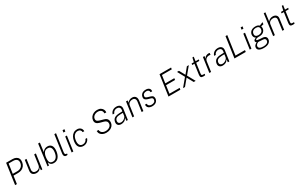

<svg xmlns="http://www.w3.org/2000/svg" viewBox="410 -3196 9125 5819"><g transform="rotate(-30 4973.0 -286.0)"><path d="M68 0 170.5 -723H387.5Q458.5 -723 510.5 -697.8Q562.5 -672.5 587.2 -622.5Q612 -572.5 601.5 -499.5Q591 -427 553.5 -376.2Q516 -325.5 458.5 -299.2Q401 -273 331.5 -273H169L130.5 0ZM177 -331H339.5Q418 -331 473.8 -376.2Q529.5 -421.5 541.5 -503.5Q552 -585.5 507.8 -625.5Q463.5 -665.5 381 -665.5H225Z M817.5 10Q737 9 690 -35.5Q643 -80 656 -170L704.5 -517H764.5L716 -174Q708 -115 736 -79Q764 -43 832 -43Q893 -43 934.8 -77Q976.5 -111 986 -181L1033.5 -517H1093L1020.5 0H970.5L978.5 -96.5Q958 -44.5 915.5 -17Q873 10.5 817.5 10Z M1426 10Q1379.5 10 1350.2 -3.5Q1321 -17 1304.8 -36.5Q1288.5 -56 1281.2 -75.2Q1274 -94.5 1272 -106L1252.5 0H1204L1301.5 -743H1362L1321 -428.5Q1329 -442 1351 -465.8Q1373 -489.5 1410.2 -508.2Q1447.5 -527 1500 -527Q1590.5 -527 1636.5 -460.8Q1682.5 -394.5 1665 -260.5Q1649 -138.5 1588.8 -64.2Q1528.5 10 1426 10ZM1425 -42Q1491.5 -42 1540 -96.2Q1588.5 -150.5 1603.5 -266Q1616.5 -361.5 1586 -417.8Q1555.5 -474 1479 -474Q1396 -474 1354.5 -418.5Q1313 -363 1299.5 -266Q1284 -148 1312 -95Q1340 -42 1425 -42Z M1867 5Q1825.5 5 1805.5 -12.8Q1785.5 -30.5 1780.5 -60.5Q1775.5 -90.5 1781 -126.5L1869 -743H1928.5L1840.5 -130Q1834.5 -84.5 1847.5 -64.2Q1860.5 -44 1882.5 -43.5L1910.5 -43L1904.5 -1Q1894 2 1883.8 3.5Q1873.5 5 1867 5Z M2134 -646.5 2144.5 -722H2209.5L2199 -646.5ZM2046.5 0 2119.5 -517H2178L2105.5 0Z M2457.5 10Q2361.5 10 2310.8 -56.5Q2260 -123 2279 -257Q2290.5 -337.5 2323.5 -398.2Q2356.5 -459 2409.5 -493Q2462.5 -527 2534 -527Q2605.5 -527 2652.5 -485.8Q2699.5 -444.5 2701 -367H2643.5Q2643 -414 2611.8 -443.5Q2580.5 -473 2526.5 -473Q2457 -473 2405.5 -420Q2354 -367 2338.5 -257Q2324.5 -160 2355.8 -100.8Q2387 -41.5 2466 -41.5Q2520 -41.5 2559.8 -71.5Q2599.5 -101.5 2613 -147.5H2669.5Q2646.5 -71 2587.5 -30.5Q2528.5 10 2457.5 10Z M3258.5 10Q3196 10 3144 -12Q3092 -34 3060.8 -77Q3029.5 -120 3028.5 -183.5H3093Q3098 -115 3147.5 -80.2Q3197 -45.5 3266 -45.5Q3319 -45.5 3362.5 -62.2Q3406 -79 3433.5 -109.2Q3461 -139.5 3466.5 -179.5Q3480.5 -287 3365 -318.5L3229 -355Q3157 -374 3121.2 -416.2Q3085.5 -458.5 3095 -527.5Q3102.5 -586.5 3138 -632.8Q3173.5 -679 3229.2 -705.5Q3285 -732 3354 -732Q3430.5 -732 3479 -701.8Q3527.5 -671.5 3548.8 -624.8Q3570 -578 3564 -528H3500Q3502 -583 3481 -615Q3460 -647 3424 -660.8Q3388 -674.5 3345.5 -674.5Q3306 -674.5 3265.5 -659.2Q3225 -644 3195.2 -612.2Q3165.5 -580.5 3159 -532Q3153.5 -488.5 3177.8 -461.2Q3202 -434 3272 -414L3403 -377Q3460.5 -362 3489.5 -331Q3518.5 -300 3526.5 -260.8Q3534.5 -221.5 3529 -181Q3522 -128.5 3488.2 -85.2Q3454.5 -42 3396.2 -16Q3338 10 3258.5 10Z M3782.5 10Q3711.5 10 3674.2 -28.8Q3637 -67.5 3646 -135.5Q3658 -222 3718 -262.8Q3778 -303.5 3900.5 -307.5L4000 -311L4006.5 -356.5Q4014.5 -413 3984.2 -444.5Q3954 -476 3897.5 -476Q3851 -475.5 3811.2 -450.2Q3771.5 -425 3756.5 -375.5H3700Q3708 -415.5 3735.5 -450.2Q3763 -485 3806.8 -506Q3850.5 -527 3908 -527Q3992 -527 4034 -482Q4076 -437 4065 -359L4014 0H3962L3971.5 -97.5Q3932 -34.5 3883.2 -12.2Q3834.5 10 3782.5 10ZM3804.5 -40Q3841 -40 3879.5 -58.5Q3918 -77 3946.2 -106.5Q3974.5 -136 3979 -168L3992.5 -264L3910 -262Q3809.5 -260 3762.5 -232Q3715.5 -204 3706 -141Q3700 -93.5 3727.2 -66.8Q3754.5 -40 3804.5 -40Z M4174 0 4247.5 -517H4303.5L4294.5 -442.5Q4318 -477 4361 -501.5Q4404 -526 4462.5 -526Q4509.5 -526 4544.8 -505.2Q4580 -484.5 4596.5 -442.5Q4613 -400.5 4604 -337L4556 0H4496.5L4544 -333Q4554 -400 4526 -435.5Q4498 -471 4444 -471Q4405.5 -471 4371 -458.5Q4336.5 -446 4313 -420Q4289.5 -394 4284 -354.5L4233 0Z M4866 10Q4790 10 4741.2 -27.2Q4692.5 -64.5 4694.5 -143.5H4752Q4754.5 -95.5 4785.8 -68.5Q4817 -41.5 4873.5 -41.5Q4927.5 -41.5 4963.8 -64.5Q5000 -87.5 5006.5 -135.5Q5015.5 -198 4952 -217L4847.5 -247.5Q4794.5 -263 4766 -293.2Q4737.5 -323.5 4745 -378Q4754 -444 4803 -485.5Q4852 -527 4940 -527Q5013.5 -527 5054.2 -491.5Q5095 -456 5088 -385H5031.5Q5032.5 -426.5 5007.8 -451.2Q4983 -476 4933 -476Q4880.5 -476 4845 -452.5Q4809.5 -429 4802.5 -380.5Q4798.5 -348.5 4817.5 -330.5Q4836.5 -312.5 4875.5 -301.5L4978 -270.5Q5035 -253.5 5052.2 -216Q5069.5 -178.5 5064 -139Q5054.5 -71 5003.8 -30.5Q4953 10 4866 10Z M5435.5 0 5539 -723H5943L5934.5 -665H5590L5551.5 -394.5H5867L5859.5 -336H5543.5L5504 -60L5860 -59L5851 0Z M5945 0 6168 -268.5 6032.5 -517H6100.5L6211 -315L6377.5 -517H6445.5L6239 -268.5L6387 0H6318.5L6196.5 -222L6013 0Z M6657.5 1Q6593.5 1 6574.5 -28.2Q6555.5 -57.5 6565 -120L6614 -468.5H6535.5L6543 -517H6621.5L6655.5 -664.5H6702.5L6682 -517H6792L6785 -468.5H6674.5L6626 -125.5Q6619 -77 6632.5 -64.2Q6646 -51.5 6683.5 -51.5H6729.5L6723 -5.5Q6713.5 -2 6696.5 -0.5Q6679.5 1 6657.5 1Z M6865.5 0 6938.5 -517H6995L6983 -430Q7009 -484 7051.8 -505.5Q7094.5 -527 7134.5 -527Q7147 -527 7159.2 -525Q7171.5 -523 7178.5 -518.5L7170 -457Q7162 -461 7148.2 -462.8Q7134.5 -464.5 7125.5 -464.5Q7095.5 -466 7063 -455.2Q7030.5 -444.5 7005.5 -417.8Q6980.5 -391 6974 -343L6926 0Z M7334 10Q7263 10 7225.8 -28.8Q7188.5 -67.5 7197.5 -135.5Q7209.5 -222 7269.5 -262.8Q7329.5 -303.5 7452 -307.5L7551.5 -311L7558 -356.5Q7566 -413 7535.8 -444.5Q7505.5 -476 7449 -476Q7402.5 -475.5 7362.8 -450.2Q7323 -425 7308 -375.5H7251.5Q7259.5 -415.5 7287 -450.2Q7314.5 -485 7358.2 -506Q7402 -527 7459.5 -527Q7543.5 -527 7585.5 -482Q7627.5 -437 7616.5 -359L7565.5 0H7513.5L7523 -97.5Q7483.5 -34.5 7434.8 -12.2Q7386 10 7334 10ZM7356 -40Q7392.5 -40 7431 -58.5Q7469.5 -77 7497.8 -106.5Q7526 -136 7530.5 -168L7544 -264L7461.5 -262Q7361 -260 7314 -232Q7267 -204 7257.5 -141Q7251.5 -93.5 7278.8 -66.8Q7306 -40 7356 -40Z M7744.5 0 7848 -723H7910L7815.5 -60.5H8147.5L8139 0Z M8367 -646.5 8377.5 -722H8442.5L8432 -646.5ZM8279.5 0 8352.5 -517H8411L8338.5 0Z M8679.5 171Q8573 171 8515.5 135Q8458 99 8467.5 28Q8471 0 8485.5 -20.8Q8500 -41.5 8518.2 -55.5Q8536.5 -69.5 8552 -78.2Q8567.5 -87 8573 -91.5Q8561.5 -99.5 8547.2 -112Q8533 -124.5 8536.5 -151.5Q8539 -173 8561 -191.2Q8583 -209.5 8624 -220.5Q8587 -242.5 8568.5 -279.2Q8550 -316 8556 -362.5Q8565.5 -435.5 8621.5 -480.2Q8677.5 -525 8777 -525Q8823.5 -525 8854.2 -513Q8885 -501 8909 -477.5Q8916 -480.5 8932.5 -487.8Q8949 -495 8969 -503.2Q8989 -511.5 9006 -518.8Q9023 -526 9030.5 -529L9021.5 -458.5L8933 -439Q8947 -401.5 8942 -359Q8932.5 -290 8879.5 -245.8Q8826.5 -201.5 8729.5 -201.5Q8725 -201.5 8719.8 -201.5Q8714.5 -201.5 8710.5 -202Q8648 -200.5 8623 -188Q8598 -175.5 8596.5 -160.5Q8595 -145 8615 -137.8Q8635 -130.5 8687.5 -126.5Q8707.5 -125 8734.2 -123.5Q8761 -122 8794 -119.5Q8863 -115.5 8898.8 -80.8Q8934.5 -46 8926 17.5Q8917 86 8855.8 128.5Q8794.5 171 8679.5 171ZM8735 -248Q8795 -248 8835.8 -276.8Q8876.5 -305.5 8884 -363Q8891.5 -421.5 8859.2 -450.5Q8827 -479.5 8768 -479.5Q8706.5 -479.5 8665 -449.2Q8623.5 -419 8615.5 -359.5Q8608.5 -305.5 8639.5 -276.8Q8670.5 -248 8735 -248ZM8694.5 124Q8767.5 124 8813.2 98.2Q8859 72.5 8865.5 20Q8870 -14.5 8849.8 -36.8Q8829.5 -59 8781 -62.5L8633 -72.5Q8617 -74 8593.8 -61.8Q8570.5 -49.5 8551.2 -27.2Q8532 -5 8528 24Q8522.5 70 8562.8 97Q8603 124 8694.5 124Z M9098.5 0 9197.5 -743H9255L9215 -442Q9238 -476.5 9281.2 -501Q9324.5 -525.5 9383.5 -525.5Q9431 -525.5 9466.8 -506.8Q9502.5 -488 9520.5 -454.8Q9538.5 -421.5 9532.5 -377.5L9482.5 0H9422L9470.5 -361.5Q9477.5 -413 9448.2 -442Q9419 -471 9364 -471Q9325.5 -471 9291.2 -458.2Q9257 -445.5 9233.8 -419.5Q9210.5 -393.5 9205.5 -354L9158 0Z M9786 1Q9722 1 9703 -28.2Q9684 -57.5 9693.5 -120L9742.5 -468.5H9664L9671.5 -517H9750L9784 -664.5H9831L9810.5 -517H9920.5L9913.5 -468.5H9803L9754.5 -125.5Q9747.5 -77 9761 -64.2Q9774.5 -51.5 9812 -51.5H9858L9851.5 -5.5Q9842 -2 9825 -0.5Q9808 1 9786 1Z"/></g></svg>

Font: Public Sans ExtraLight
Style: Italic
Weight: 200
Italic angle: -8°
Designer: The Public Sans project authors (U.S. Web Design System). Libre Franklin designed by Pablo Impallari and Rodrigo Fuenzal
Version: Version 1.007; ttfautohint (v1.8.1) -l 8 -r 50 -G 200 -x 14 